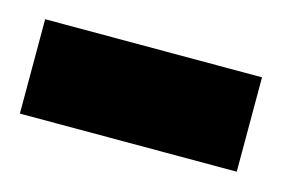

<svg xmlns="http://www.w3.org/2000/svg" viewBox="-55 -956 349 238"><g transform="rotate(15 119.0 -837.5)"><path d="M-19.5 -777.3V-898.4H258.8V-777.3Z"/></g></svg>

Font: Anton
Style: Regular
Weight: 400
Foundry: vernon adams
Version: Version 1.000